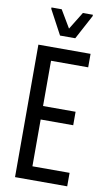

<svg xmlns="http://www.w3.org/2000/svg" viewBox="-97 -934 551 982"><g transform="rotate(10 178.0 -443.5)"><path d="M55 0V-688H326V-618H133V-383H302V-313H133V-70H326V0ZM156 -753 88 -880V-887H141L195 -796L251 -887H303V-880L235 -753Z"/></g></svg>

Font: Saira ExtraCondensed Medium
Style: Regular
Weight: 500
Width: 2
Designer: Hector Gatti with collaboration of the Omnibus-Type team
Foundry: Omnibus-Type
Version: Version 1.101